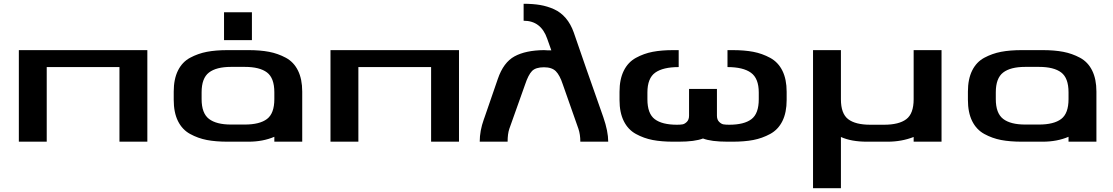

<svg xmlns="http://www.w3.org/2000/svg" viewBox="-20 -752 5909 1019"><path d="M228 -396V0H80V-486H762V0H614V-396Z M1050 -262V-226Q1050 -151 1089 -121Q1128 -91 1206 -91H1279Q1358 -91 1397 -120.5Q1436 -150 1436 -226V-262Q1436 -338 1397 -367.5Q1358 -397 1279 -397H1206Q1128 -397 1089 -367Q1050 -337 1050 -262ZM1584 -266V0H1436V-26Q1375 0 1299 0H1188Q1125 0 1078 -9Q1031 -18 989 -41Q947 -64 924.5 -109.5Q902 -155 902 -222V-266Q902 -332 924.5 -377.5Q947 -423 989 -445.5Q1031 -468 1078 -477Q1125 -486 1188 -486H1299Q1361 -486 1408 -477Q1455 -468 1497 -445.5Q1539 -423 1561.5 -377.5Q1584 -332 1584 -266ZM1317 -687V-539H1169V-687Z M1882 -396V0H1734V-486H2416V0H2268V-396Z M2767 -304 2683 -68Q2674 -41 2674 0H2526Q2526 -58 2548 -119L2552 -130L2622 -333Q2652 -421 2711 -453Q2770 -485 2867 -486Q2869 -486 2875 -485.5Q2881 -485 2884 -485H2906L2884 -547Q2851 -642 2759 -642V-732Q2808 -732 2846.5 -725.5Q2885 -719 2920.5 -703Q2956 -687 2982.5 -656Q3009 -625 3025 -580L3091 -389L3182 -130Q3208 -55 3208 0H3060Q3060 -38 3050 -68L2967 -304Q2951 -353 2930 -374Q2909 -395 2867 -395Q2823 -395 2803.5 -375Q2784 -355 2767 -304Z M3842 0Q3754 0 3711 -17Q3668 0 3581 0H3553Q3491 0 3444 -9Q3397 -18 3355 -41Q3313 -64 3290.5 -109.5Q3268 -155 3268 -221V-265Q3268 -331 3290.5 -376.5Q3313 -422 3355 -445Q3397 -468 3444 -477Q3491 -486 3553 -486H3582V-396Q3499 -396 3457.5 -366.5Q3416 -337 3416 -261V-225Q3416 -149 3455 -119.5Q3494 -90 3573 -90Q3591 -90 3602.5 -92Q3614 -94 3625.5 -105.5Q3637 -117 3637 -138V-280H3785V-138Q3785 -117 3796.5 -105.5Q3808 -94 3819.5 -92Q3831 -90 3850 -90Q3929 -90 3968 -119.5Q4007 -149 4007 -225V-261Q4007 -336 3965.5 -366Q3924 -396 3841 -396V-486H3868Q3931 -486 3978 -477Q4025 -468 4067.5 -445Q4110 -422 4132.5 -376.5Q4155 -331 4155 -265V-221Q4155 -155 4132.5 -109.5Q4110 -64 4067.5 -41Q4025 -18 3978 -9Q3931 0 3868 0Z M4599 -90H4672Q4751 -90 4790 -119.5Q4829 -149 4829 -225V-486H4977V0H4829V-25Q4765 0 4691 0H4581Q4498 0 4443 -25V247H4295V-486H4443V-225Q4443 -149 4481.5 -119.5Q4520 -90 4599 -90Z M5265 -262V-226Q5265 -151 5304 -121Q5343 -91 5421 -91H5494Q5573 -91 5612 -120.5Q5651 -150 5651 -226V-262Q5651 -338 5612 -367.5Q5573 -397 5494 -397H5421Q5343 -397 5304 -367Q5265 -337 5265 -262ZM5799 -266V0H5651V-26Q5590 0 5514 0H5403Q5340 0 5293 -9Q5246 -18 5204 -41Q5162 -64 5139.5 -109.5Q5117 -155 5117 -222V-266Q5117 -332 5139.5 -377.5Q5162 -423 5204 -445.5Q5246 -468 5293 -477Q5340 -486 5403 -486H5514Q5576 -486 5623 -477Q5670 -468 5712 -445.5Q5754 -423 5776.5 -377.5Q5799 -332 5799 -266Z"/></svg>

Font: Aneo
Style: Bold
Weight: 700
Designer: Anastasios Pappas
Foundry: Anastasios Pappas
Version: Version 1.000